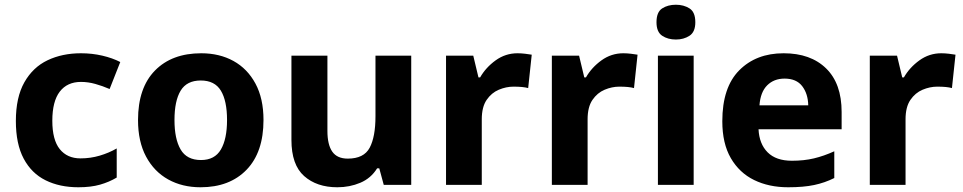

<svg xmlns="http://www.w3.org/2000/svg" viewBox="-20 -781 4068 811"><path d="M311 10Q232 10 172.5 -19.5Q113 -49 80 -111Q47 -173 47 -270Q47 -370 83 -433.5Q119 -497 181 -526.5Q243 -556 322 -556Q369 -556 412 -546Q455 -536 488 -519L443 -405Q413 -418 382.5 -426.5Q352 -435 322 -435Q264 -435 232.5 -394Q201 -353 201 -271Q201 -190 232.5 -151Q264 -112 320 -112Q362 -112 401 -123.5Q440 -135 473 -154V-31Q441 -12 402.5 -1Q364 10 311 10Z M1093 -274Q1093 -138 1021.5 -64Q950 10 827 10Q750 10 690.5 -23Q631 -56 597 -119.5Q563 -183 563 -274Q563 -410 634.5 -483Q706 -556 830 -556Q907 -556 966 -523.5Q1025 -491 1059 -428Q1093 -365 1093 -274ZM717 -274Q717 -194 743 -149.5Q769 -105 829 -105Q887 -105 913 -149.5Q939 -194 939 -274Q939 -355 913 -398Q887 -441 828 -441Q769 -441 743 -398Q717 -355 717 -274Z M1717 -546V0H1601L1582 -70H1573Q1547 -28 1502 -9Q1457 10 1405 10Q1318 10 1264.5 -37.5Q1211 -85 1211 -190V-546H1363V-228Q1363 -170 1383.5 -140.5Q1404 -111 1449 -111Q1517 -111 1541.5 -157Q1566 -203 1566 -290V-546Z M2166 -556Q2181 -556 2198 -554Q2215 -552 2226 -550L2211 -409Q2200 -412 2185 -413.5Q2170 -415 2149 -415Q2118 -415 2087 -402Q2056 -389 2035.5 -359Q2015 -329 2015 -277V0H1864V-546H1979L2001 -454H2008Q2032 -496 2073.5 -526Q2115 -556 2166 -556Z M2613 -556Q2628 -556 2645 -554Q2662 -552 2673 -550L2658 -409Q2647 -412 2632 -413.5Q2617 -415 2596 -415Q2565 -415 2534 -402Q2503 -389 2482.5 -359Q2462 -329 2462 -277V0H2311V-546H2426L2448 -454H2455Q2479 -496 2520.5 -526Q2562 -556 2613 -556Z M2835 -761Q2868 -761 2892.5 -745.5Q2917 -730 2917 -687Q2917 -646 2892.5 -630Q2868 -614 2835 -614Q2801 -614 2777 -630Q2753 -646 2753 -687Q2753 -730 2777 -745.5Q2801 -761 2835 -761ZM2910 -546V0H2759V-546Z M3290 -556Q3404 -556 3469.5 -492Q3535 -428 3535 -308V-235H3184Q3187 -173 3222.5 -137.5Q3258 -102 3325 -102Q3376 -102 3418 -112Q3460 -122 3504 -142V-29Q3464 -9 3419 0.5Q3374 10 3309 10Q3228 10 3165.5 -20.5Q3103 -51 3067 -113Q3031 -175 3031 -269Q3031 -412 3102.5 -484Q3174 -556 3290 -556ZM3294 -449Q3249 -449 3220.5 -420.5Q3192 -392 3188 -336H3394Q3393 -385 3368.5 -417Q3344 -449 3294 -449Z M3956 -556Q3971 -556 3988 -554Q4005 -552 4016 -550L4001 -409Q3990 -412 3975 -413.5Q3960 -415 3939 -415Q3908 -415 3877 -402Q3846 -389 3825.5 -359Q3805 -329 3805 -277V0H3654V-546H3769L3791 -454H3798Q3822 -496 3863.5 -526Q3905 -556 3956 -556Z"/></svg>

Font: Noto Sans Cherokee
Style: Bold
Weight: 700
Designer: Monotype Design Team
Foundry: Monotype Imaging Inc.
Version: Version 2.001; ttfautohint (v1.8.4.7-5d5b)